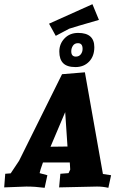

<svg xmlns="http://www.w3.org/2000/svg" viewBox="-43 -890 571 916"><path d="M487 -54 474 6Q448 0 420 0L239 4L245 -61L284 -64L292 -81L290 -115H162L151 -83L146 -64L183 -54L170 6Q125 0 83 0L-23 4L-18 -61L8 -63L48 -123L253 -536L362 -545L448 -60ZM268 -355 198 -190 279 -191ZM330 -733Q407 -733 407 -665Q407 -622 382 -596Q357 -570 317 -570Q277 -570 258.5 -588.5Q240 -607 240 -644Q240 -681 265 -707Q290 -733 330 -733ZM329 -684Q313 -684 305 -672Q297 -660 297 -645Q297 -620 319 -620Q334 -620 342.5 -631Q351 -642 351 -657Q351 -684 329 -684ZM398 -870 429 -795Q304 -759 287 -753L223 -719L191 -777Z"/></svg>

Font: Andada SC
Style: Bold Italic
Weight: 700
Italic angle: -8.29999°
Designer: Carolina Giovagnoli
Foundry: Carolina Giovagnoli
Version: Version 1.003